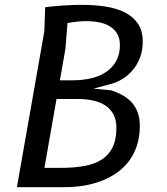

<svg xmlns="http://www.w3.org/2000/svg" viewBox="-20 -775 690 795"><path d="M259.5 -679.5 251 -573.5 228 -442.5H283Q321 -442.5 356 -450.5Q391 -458.5 417.8 -476Q444.5 -493.5 460.5 -521.2Q476.5 -549 476.5 -588Q476.5 -616.5 465 -635.8Q453.5 -655 434 -666.5Q414.5 -678 389.2 -682.8Q364 -687.5 337 -687.5Q328.5 -687.5 318.2 -687Q308 -686.5 297.5 -685.2Q287 -684 277.2 -682.5Q267.5 -681 259.5 -679.5ZM50 0 163.5 -645 167 -745Q182 -747 201.2 -749Q220.5 -751 240.8 -752.2Q261 -753.5 280.8 -754.2Q300.5 -755 316.5 -755Q369.5 -755 415.8 -748Q462 -741 496.5 -723.8Q531 -706.5 551 -677.2Q571 -648 571 -603Q571 -568.5 561 -540.2Q551 -512 534 -490.2Q517 -468.5 495 -453.2Q473 -438 448.5 -430L367.5 -408L440 -401Q466.5 -392.5 488.2 -380.2Q510 -368 525.8 -350.5Q541.5 -333 550.2 -309.2Q559 -285.5 559 -255Q559 -208.5 546.8 -171.8Q534.5 -135 512.8 -106.5Q491 -78 461.5 -58Q432 -38 397.5 -25Q363 -12 324.8 -6Q286.5 0 248 0ZM164 -80H234Q287.5 -80 329.8 -87.8Q372 -95.5 401.5 -114.5Q431 -133.5 446.5 -165.5Q462 -197.5 462 -246.5Q462 -278.5 450 -301Q438 -323.5 416.8 -337.8Q395.5 -352 366.5 -358.5Q337.5 -365 304 -365H214Z"/></svg>

Font: B612 Mono
Style: Italic
Weight: 400
Italic angle: -10°
Version: Version 1.005